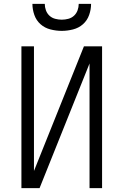

<svg xmlns="http://www.w3.org/2000/svg" viewBox="-20 -975 640 995"><path d="M91 0V-735H156V-89L415 -735H509V0H444V-646L185 0ZM300 -815Q271 -815 241.5 -822.5Q212 -830 190 -849.5Q168 -869 158 -897.5Q148 -926 148 -955H212Q212 -938 218 -921.5Q224 -905 236.5 -893.5Q249 -882 266 -877.5Q283 -873 300 -873Q317 -873 334 -877.5Q351 -882 363.5 -893.5Q376 -905 382 -921.5Q388 -938 388 -955H452Q452 -926 442 -897.5Q432 -869 410 -849.5Q388 -830 358.5 -822.5Q329 -815 300 -815Z"/></svg>

Font: Iosevka Custom Light Extended
Style: Regular
Weight: 300
Width: 7
Monospace: yes
Designer: Belleve Invis
Foundry: Belleve Invis
Version: Version 11.2.4; ttfautohint (v1.8.4)